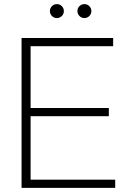

<svg xmlns="http://www.w3.org/2000/svg" viewBox="-20 -915 630 935"><path d="M531 -730V-690H129V-389H510V-349H129V-40H541V0H85V-730ZM233 -837Q223 -847 223 -861Q223 -875 233 -885Q243 -895 257 -895Q271 -895 281 -885Q291 -875 291 -861Q291 -847 281 -837Q271 -827 257 -827Q243 -827 233 -837ZM367 -837Q357 -847 357 -861Q357 -875 367 -885Q377 -895 391 -895Q405 -895 415 -885Q425 -875 425 -861Q425 -847 415 -837Q405 -827 391 -827Q377 -827 367 -837Z"/></svg>

Font: Nacelle UltraLight
Style: Regular
Weight: 200
Designer: Sora Sagano
Foundry: Sora Sagano
Version: Version 1.000;FEAKit 1.0